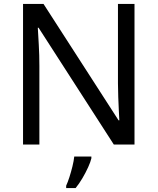

<svg xmlns="http://www.w3.org/2000/svg" viewBox="-20 -734 800 975"><path d="M663 0H558L176 -593H172Q174 -558 177 -506Q180 -454 180 -399V0H97V-714H201L582 -123H586Q585 -139 583.5 -171Q582 -203 580.5 -241Q579 -279 579 -311V-714H663ZM444 70Q440 88 427.5 115.5Q415 143 398.5 171Q382 199 364 221H316V209Q324 192 332.5 165.5Q341 139 348 110.5Q355 82 357 61H444Z"/></svg>

Font: Noto Sans Ugaritic
Style: Regular
Weight: 400
Designer: Monotype Design Team
Foundry: Monotype Imaging Inc.
Version: Version 2.001; ttfautohint (v1.8.4.7-5d5b)